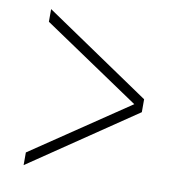

<svg xmlns="http://www.w3.org/2000/svg" viewBox="-73 -707 703 761"><g transform="rotate(10 278.0 -326.0)"><path d="M72 -12V-63L462 -326L72 -589V-640L497 -352V-300Z"/></g></svg>

Font: Gmarket Sans TTF Light
Style: Regular
Weight: 300
Designer: Creative Director : Sungho Lee; Art Director : Kiwoong Choi; Project Manager : Sori Yang, Jongwook Yoon; Font Designer :
Foundry: Sandoll Inc.
Version: Version 1.000;hotconv 1.0.109;makeotfexe 2.5.65596